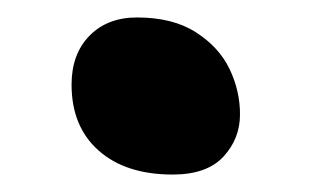

<svg xmlns="http://www.w3.org/2000/svg" viewBox="-20 -378 365 220"><path d="M178 -178Q124 -178 93 -205.5Q62 -233 62 -281Q62 -316 82.5 -337Q103 -358 137 -358Q178 -358 204.5 -341Q231 -324 243 -299Q255 -274 255 -247Q255 -219 236 -198.5Q217 -178 178 -178Z"/></svg>

Font: Shantell Sans SemiBold
Style: Regular
Weight: 600
Designer: Stephen Nixon, Anya Danilova, Shantell Martin
Foundry: Arrow Type
Version: Version 1.011;[c5ecc13dd]